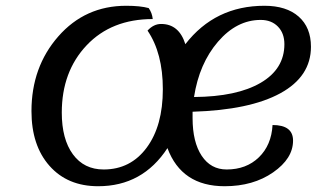

<svg xmlns="http://www.w3.org/2000/svg" viewBox="-20 -620 1142 665"><path d="M320 25Q214 25 151.5 -45.5Q89 -116 89 -235Q89 -388 182 -494Q275 -600 417 -600Q466 -600 495 -592Q507 -575 509 -554Q366 -554 280 -463Q194 -372 194 -230Q194 -138 232.5 -85.5Q271 -33 339 -33Q432 -33 488 -108.5Q544 -184 544 -311Q544 -436 491 -514Q512 -537 538 -537Q600 -537 622 -467Q725 -600 896 -600Q972 -600 1014.5 -562.5Q1057 -525 1057 -458Q1057 -355 951 -297Q845 -239 647 -233V-211Q647 -128 678.5 -80.5Q710 -33 765 -33Q833 -33 876.5 -75Q920 -117 924 -187Q995 -187 995 -133Q995 -71 926 -23Q857 25 758 25Q609 25 560 -107Q474 25 320 25ZM883 -551Q800 -551 735 -475.5Q670 -400 652 -284Q800 -285 882.5 -333Q965 -381 965 -467Q965 -505 942.5 -528Q920 -551 883 -551Z"/></svg>

Font: Lemonada Light
Style: Regular
Weight: 300
Designer: Mohamed Gaber (Arabic), Eduardo Tunni (Latin)
Foundry: Kief Type Foundry
Version: Version 4.004